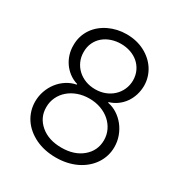

<svg xmlns="http://www.w3.org/2000/svg" viewBox="-173 -867 958 1008"><g transform="rotate(30 306.0 -363.5)"><path d="M65.7 -191.4Q65.7 -225.1 76.7 -256Q87.7 -286.9 107.1 -311.8Q126.4 -336.6 152.9 -353.7Q179.3 -370.7 210.6 -376.8V-380.7Q182.9 -388.8 160.9 -405.4Q138.8 -421.9 123.4 -443.9Q108 -465.9 99.8 -492.4Q91.6 -518.8 92 -546.9Q91.6 -576.3 99.6 -601.7Q107.6 -627.1 122 -648.3Q136.4 -669.4 156.4 -685.9Q176.5 -702.4 200.3 -713.8Q224.1 -725.1 250.9 -731.2Q277.7 -737.2 305.8 -737.2Q366.5 -737.2 414.8 -712.4Q438.9 -699.9 458.3 -682.7Q477.6 -665.5 491.3 -644.4Q505 -623.2 512.4 -598.7Q519.9 -574.2 519.9 -546.9Q519.5 -518.5 511.4 -492Q503.2 -465.6 487.9 -443.5Q472.7 -421.5 450.6 -405.2Q428.6 -388.8 400.9 -380.7V-376.8Q431.5 -371.1 457.9 -353.9Q484.4 -336.6 503.9 -311.8Q523.4 -286.9 534.6 -255.9Q545.8 -224.8 545.8 -191.4Q545.8 -135.3 514.6 -88.4Q499.3 -65.7 477.6 -47.4Q456 -29.1 429.3 -16.3Q402.7 -3.6 371.6 3.2Q340.6 9.9 305.8 9.9Q236.5 9.9 181.8 -16.3Q154.8 -29.5 133.2 -47.6Q111.5 -65.7 96.6 -88.1Q81.7 -110.4 73.7 -136.5Q65.7 -162.6 65.7 -191.4ZM179.3 -90.6Q227.6 -49.7 305.8 -49.7Q383.5 -49.7 431.8 -90.6Q480.1 -131.4 480.5 -194.6Q480.5 -227.3 467.2 -255.1Q453.8 -283 430.4 -303.4Q407 -323.9 375 -335.4Q343 -346.9 305.8 -346.9Q268.1 -346.9 236.2 -335.4Q204.2 -323.9 180.8 -303.4Q157.3 -283 144.2 -255.1Q131 -227.3 131 -194.6Q130.7 -131.7 179.3 -90.6ZM156.2 -543Q156.2 -513.1 167.6 -487.6Q179 -462 199 -443.4Q219.1 -424.7 246.4 -414.2Q273.8 -403.8 305.8 -403.8Q337.7 -403.8 364.9 -414.2Q392 -424.7 412.1 -443.4Q432.2 -462 443.7 -487.6Q455.3 -513.1 455.6 -543Q455.3 -574.9 443.2 -600.1Q431.1 -625.4 410.7 -642.8Q390.3 -660.2 363.3 -669.4Q336.3 -678.6 305.8 -678.6Q275.6 -678.6 248.2 -669.4Q220.9 -660.2 200.3 -642.8Q179.7 -625.4 167.8 -600.1Q155.9 -574.9 156.2 -543Z"/></g></svg>

Font: Inter P Light
Style: Regular
Weight: 300
Designer: Rasmus Andersson
Foundry: rsms
Version: Version 3.018;git-588b23468